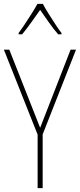

<svg xmlns="http://www.w3.org/2000/svg" viewBox="-20 -970 412 990"><path d="M187 -311 344 -714H372L200 -277V0H174V-276L0 -714H28ZM201 -950Q213 -927 232 -897Q251 -867 269 -839.5Q287 -812 297 -800V-793H280Q257 -819 232 -854.5Q207 -890 187 -919Q167 -891 141.5 -855Q116 -819 94 -793H76V-800Q89 -817 107 -844Q125 -871 143 -899.5Q161 -928 173 -950Z"/></svg>

Font: Noto Sans Myanmar Condensed Thin
Style: Regular
Weight: 100
Width: 3
Designer: Monotype Design Team
Foundry: Monotype Imaging Inc.
Version: Version 2.107; ttfautohint (v1.8.4.7-5d5b)